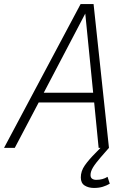

<svg xmlns="http://www.w3.org/2000/svg" viewBox="-35 -730 655 948"><path d="M-15 0 363 -710H427L503 0H452L430 -224H156L38 0ZM386 -663 181 -272H425ZM429 198Q402 198 383 186Q364 174 364 146Q364 115 383.5 87Q403 59 436 26L474 -13L503 0L462 47Q436 77 424 97Q412 117 412 134Q412 147 420 152.5Q428 158 440 158Q473 158 496 143L507 177Q492 186 473 192Q454 198 429 198Z"/></svg>

Font: Geist Mono ExtraLight
Style: Italic
Weight: 200
Italic angle: -12°
Monospace: yes
Designer: Basement.studio, Andrés Briganti, Mateo Zaragoza
Foundry: Basement.studio, Vercel, Andrés Briganti, Guido Ferreyra, Mateo Zaragoza
Version: Version 1.500; ttfautohint (v1.8.4.7-5d5b)